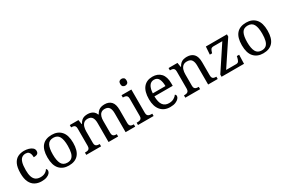

<svg xmlns="http://www.w3.org/2000/svg" viewBox="88 -1886 4425 3022"><g transform="rotate(-30 2301.0 -375.0)"><path d="M283 10Q217 10 165.5 -18Q114 -46 84.5 -106.5Q55 -167 55 -265Q55 -372 84.5 -433.5Q114 -495 164.5 -520.5Q215 -546 278 -546Q320 -546 360 -535Q400 -524 426 -501.5Q452 -479 452 -444Q452 -421 442 -407Q432 -393 412.5 -387Q393 -381 363 -381Q363 -413 355.5 -439Q348 -465 330 -480.5Q312 -496 278 -496Q240 -496 211.5 -476Q183 -456 167.5 -406Q152 -356 152 -266Q152 -195 167.5 -148Q183 -101 216 -78Q249 -55 303 -55Q350 -55 384.5 -74.5Q419 -94 436 -125Q444 -119 448.5 -109.5Q453 -100 453 -86Q453 -63 434 -41Q415 -19 377.5 -4.5Q340 10 283 10Z M779 10Q671 10 609 -59Q547 -128 547 -269Q547 -409 606.5 -477.5Q666 -546 782 -546Q890 -546 952 -477.5Q1014 -409 1014 -269Q1014 -128 954.5 -59Q895 10 779 10ZM781 -42Q831 -42 861 -67.5Q891 -93 904 -144Q917 -195 917 -269Q917 -381 886 -437Q855 -493 780 -493Q705 -493 674.5 -437Q644 -381 644 -269Q644 -157 675 -99.5Q706 -42 781 -42Z M1097 0V-42H1110Q1133 -42 1150 -47Q1167 -52 1177 -67.5Q1187 -83 1187 -114V-426Q1187 -456 1177 -470.5Q1167 -485 1149.5 -489.5Q1132 -494 1110 -494H1107V-536H1264L1277 -455H1282Q1302 -493 1325 -512.5Q1348 -532 1375 -539Q1402 -546 1433 -546Q1465 -546 1493.5 -537Q1522 -528 1544 -508.5Q1566 -489 1578 -455H1586Q1606 -493 1630.5 -512.5Q1655 -532 1683.5 -539Q1712 -546 1743 -546Q1820 -546 1863 -499.5Q1906 -453 1906 -350V-114Q1906 -83 1916 -67.5Q1926 -52 1943.5 -47Q1961 -42 1983 -42H1986V0H1812V-345Q1812 -410 1788.5 -446Q1765 -482 1707 -482Q1666 -482 1641.5 -461.5Q1617 -441 1606.5 -407Q1596 -373 1596 -333V-114Q1596 -83 1606 -67.5Q1616 -52 1633.5 -47Q1651 -42 1673 -42H1676V0H1502V-345Q1502 -410 1478.5 -446Q1455 -482 1397 -482Q1354 -482 1328.5 -459.5Q1303 -437 1292 -400Q1281 -363 1281 -320V-109Q1281 -80 1292.5 -65.5Q1304 -51 1322.5 -46.5Q1341 -42 1363 -42H1366V0Z M2037 0V-42H2050Q2072 -42 2090.5 -46.5Q2109 -51 2120.5 -65.5Q2132 -80 2132 -109V-426Q2132 -456 2120.5 -470.5Q2109 -485 2090.5 -489.5Q2072 -494 2050 -494H2047V-536H2226V-114Q2226 -83 2237 -67.5Q2248 -52 2267 -47Q2286 -42 2308 -42H2321V0ZM2175 -636Q2151 -636 2134.5 -650Q2118 -664 2118 -698Q2118 -733 2134.5 -746.5Q2151 -760 2175 -760Q2198 -760 2215 -746.5Q2232 -733 2232 -698Q2232 -664 2215 -650Q2198 -636 2175 -636Z M2621 10Q2512 10 2450.5 -62Q2389 -134 2389 -264Q2389 -404 2447 -475Q2505 -546 2611 -546Q2708 -546 2763.5 -486Q2819 -426 2819 -307V-261H2486Q2488 -152 2525.5 -102.5Q2563 -53 2635 -53Q2687 -53 2723.5 -74.5Q2760 -96 2778 -123Q2785 -120 2791 -111Q2797 -102 2797 -89Q2797 -69 2778 -46Q2759 -23 2720 -6.5Q2681 10 2621 10ZM2718 -315Q2718 -395 2693.5 -443.5Q2669 -492 2609 -492Q2554 -492 2523.5 -446.5Q2493 -401 2488 -315Z M2897 0V-42H2905Q2928 -42 2946.5 -47Q2965 -52 2976 -67.5Q2987 -83 2987 -114V-426Q2987 -456 2976 -470.5Q2965 -485 2947 -489.5Q2929 -494 2907 -494H2902V-536H3064L3077 -455H3082Q3103 -493 3126.5 -512.5Q3150 -532 3178 -539Q3206 -546 3238 -546Q3317 -546 3361.5 -499.5Q3406 -453 3406 -350V-114Q3406 -83 3415.5 -67.5Q3425 -52 3442 -47Q3459 -42 3481 -42H3486V0H3312V-345Q3312 -410 3287.5 -446Q3263 -482 3202 -482Q3157 -482 3130.5 -459.5Q3104 -437 3092.5 -400Q3081 -363 3081 -320V-109Q3081 -80 3092 -65.5Q3103 -51 3121 -46.5Q3139 -42 3161 -42H3166V0Z M3556 0V-40L3846 -479H3690Q3650 -479 3637 -458.5Q3624 -438 3613 -398L3612 -394H3570L3580 -536H3963V-495L3672 -57H3854Q3889 -57 3902 -82Q3915 -107 3922 -139L3927 -162H3969L3964 0Z M4312 10Q4204 10 4142 -59Q4080 -128 4080 -269Q4080 -409 4139.5 -477.5Q4199 -546 4315 -546Q4423 -546 4485 -477.5Q4547 -409 4547 -269Q4547 -128 4487.5 -59Q4428 10 4312 10ZM4314 -42Q4364 -42 4394 -67.5Q4424 -93 4437 -144Q4450 -195 4450 -269Q4450 -381 4419 -437Q4388 -493 4313 -493Q4238 -493 4207.5 -437Q4177 -381 4177 -269Q4177 -157 4208 -99.5Q4239 -42 4314 -42Z"/></g></svg>

Font: Noto Serif Gujarati
Style: Regular
Weight: 400
Designer: Universal Thirst, Indian Type Foundry and the Monotype Design Team
Foundry: Monotype Imaging Inc.
Version: Version 2.102